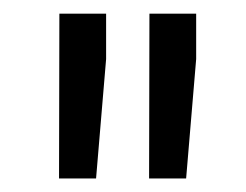

<svg xmlns="http://www.w3.org/2000/svg" viewBox="-20 -770 360 281"><path d="M135.3 -750H66.9L66.4 -508.8H120.6L135.3 -683.6ZM267.1 -750H198.7L198.2 -508.8H252.4L267.1 -683.6Z"/></svg>

Font: Roboto
Style: Regular
Weight: 400
Designer: Google
Version: Version 2.137; 2017